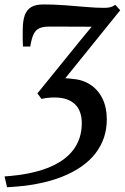

<svg xmlns="http://www.w3.org/2000/svg" viewBox="-42 -580 548 844"><path d="M-11 243 -22 195.5Q90.5 188 166 158.8Q241.5 129.5 279.5 79.8Q317.5 30 317.5 -38Q317.5 -94 286.5 -122.8Q255.5 -151.5 198 -151.5Q182 -151.5 166.8 -149.8Q151.5 -148 140.5 -145L122.5 -169.5L313 -404.5L361 -462.5Q330 -462.5 297.2 -462.8Q264.5 -463 232.8 -463Q201 -463 172.5 -463Q146 -463 130 -455.2Q114 -447.5 105.2 -428.5Q96.5 -409.5 91 -375.5H59Q58.5 -388 58 -400.2Q57.5 -412.5 57.8 -425.2Q58 -438 58 -453Q58.5 -489.5 67 -513.2Q75.5 -537 95.2 -548.8Q115 -560.5 149.5 -560.5Q195.5 -560.5 244.8 -556.8Q294 -553 338.5 -549.2Q383 -545.5 415.5 -545.5Q432.5 -545.5 443.8 -548.5Q455 -551.5 464.5 -559L486.5 -535L245 -236Q251 -236 258.5 -235.2Q266 -234.5 274.5 -233.5Q320 -230.5 354.5 -208.2Q389 -186 408.2 -147Q427.5 -108 427.5 -55Q427.5 29.5 377.8 94Q328 158.5 230.2 197.2Q132.5 236 -11 243Z"/></svg>

Font: Merriweather 36pt Medium
Style: Italic
Weight: 500
Italic angle: -7.8°
Version: Version 2.101